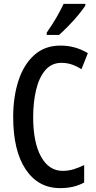

<svg xmlns="http://www.w3.org/2000/svg" viewBox="-20 -960 497 990"><path d="M297 -636Q246 -636 213.5 -598Q181 -560 166 -496Q151 -432 151 -356Q151 -226 191.5 -152.5Q232 -79 303 -79Q333 -79 360.5 -87.5Q388 -96 414 -109V-19Q362 10 290 10Q177 10 112.5 -86.5Q48 -183 48 -357Q48 -460 75 -543.5Q102 -627 156.5 -676Q211 -725 292 -725Q368 -725 433 -686L400 -603Q377 -618 351.5 -627Q326 -636 297 -636ZM420 -931Q407 -911 383.5 -882.5Q360 -854 333 -826.5Q306 -799 285 -780H221V-792Q249 -832 270.5 -869Q292 -906 308 -940H420Z"/></svg>

Font: Noto Sans Thai ExtCond Med
Style: Regular
Weight: 500
Width: 2
Designer: Monotype Design Team
Foundry: Monotype Imaging Inc.
Version: Version 2.002; ttfautohint (v1.8.4.7-5d5b)